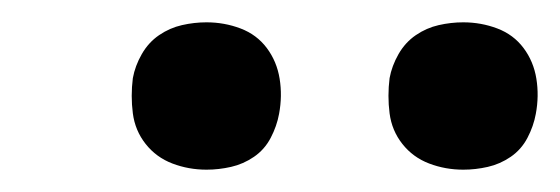

<svg xmlns="http://www.w3.org/2000/svg" viewBox="-20 -756 502 172"><path d="M395 -604Q379 -604 364.5 -609.5Q350 -615 340.5 -627Q331 -639 329 -654.5Q327 -670 329 -686Q331 -697 337 -707.5Q343 -718 352.5 -724.5Q362 -731 373 -733.5Q384 -736 395 -736Q411 -736 425.5 -730.5Q440 -725 449 -713Q458 -701 460.5 -685.5Q463 -670 460 -654Q458 -643 452.5 -632.5Q447 -622 437.5 -615.5Q428 -609 417 -606.5Q406 -604 395 -604ZM165 -604Q149 -604 134.5 -609.5Q120 -615 110.5 -627Q101 -639 99 -654.5Q97 -670 99 -686Q101 -697 107 -707.5Q113 -718 122.5 -724.5Q132 -731 143 -733.5Q154 -736 165 -736Q181 -736 195.5 -730.5Q210 -725 219 -713Q228 -701 230.5 -685.5Q233 -670 230 -654Q228 -643 222.5 -632.5Q217 -622 207.5 -615.5Q198 -609 187 -606.5Q176 -604 165 -604Z"/></svg>

Font: Iosevka Etoile
Style: Bold Italic
Weight: 700
Italic angle: -9°
Designer: Belleve Invis
Foundry: Belleve Invis
Version: Version 28.1.0; ttfautohint (v1.8.4)